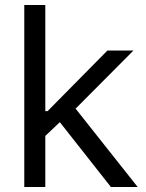

<svg xmlns="http://www.w3.org/2000/svg" viewBox="-20 -747 584 767"><path d="M161 -727V-303H170L409 -545H513L282 -313L530 0H423L219 -259L161 -204V0H77V-727Z"/></svg>

Font: Sinter
Style: Regular
Weight: 400
Foundry: Adobe & rsms
Version: Version 1.000